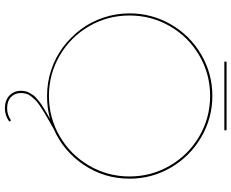

<svg xmlns="http://www.w3.org/2000/svg" viewBox="-102 -680 961 798"><g transform="rotate(90 379.0 -281.5)"><path d="M522 -732.9H236.8V-742.2H522ZM723.1 -338.9Q723.1 -234.9 666.3 -149.7Q609.4 -64.5 517.1 -23.9Q505.9 -17.6 481.9 -3.9Q458 9.8 448.7 15.4Q439.5 21 422.4 32.2Q405.3 43.5 398.2 50.5Q391.1 57.6 382.3 68.4Q373.5 79.1 370.4 89.8Q367.2 100.6 367.2 112.8Q367.2 138.2 384 154.1Q400.9 169.9 431.2 169.9Q457 169.9 481 153.8L485.8 161.1Q460 179.2 431.2 179.2Q397 179.2 377.4 160.2Q357.9 141.1 357.9 112.8Q357.9 102.5 359.9 93.5Q361.8 84.5 367.2 75.7Q372.6 66.9 376.7 60.5Q380.9 54.2 391.4 45.7Q401.9 37.1 407.7 32.5Q413.6 27.8 428.5 18.6Q443.4 9.3 450.2 5.6Q457 2 475.1 -8.8Q432.1 3.9 378.9 3.9Q323.2 3.9 271 -13.4Q218.8 -30.8 176.5 -62.5Q134.3 -94.2 102.5 -136.5Q70.8 -178.7 53.5 -231Q36.1 -283.2 36.1 -338.9Q36.1 -431.6 82 -511Q127.9 -590.3 207 -636.7Q286.1 -683.1 378.9 -683.1Q471.7 -683.1 551 -636.7Q630.4 -590.3 676.8 -511Q723.1 -431.6 723.1 -338.9ZM546.9 -628.9Q469.7 -673.8 378.9 -673.8Q288.1 -673.8 211.2 -628.9Q134.3 -584 89.6 -507.1Q44.9 -430.2 44.9 -338.9Q44.9 -247.6 89.6 -170.7Q134.3 -93.8 211.2 -48.8Q288.1 -3.9 378.9 -3.9Q469.7 -3.9 546.9 -48.8Q624 -93.8 668.9 -170.9Q713.9 -248 713.9 -338.9Q713.9 -429.7 668.9 -506.8Q624 -584 546.9 -628.9Z"/></g></svg>

Font: Rawengulk
Style: Ultralight
Weight: 200
Version: Version 0.92